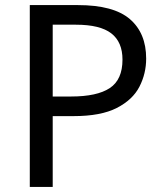

<svg xmlns="http://www.w3.org/2000/svg" viewBox="-20 -734 645 754"><path d="M286 -714Q426 -714 490 -659Q554 -604 554 -504Q554 -445 527.5 -393.5Q501 -342 438.5 -310Q376 -278 269 -278H187V0H97V-714ZM278 -637H187V-355H259Q361 -355 411 -388Q461 -421 461 -500Q461 -569 417 -603Q373 -637 278 -637Z"/></svg>

Font: TSCustom
Style: Regular
Weight: 400
Designer: Monotype Design Team
Foundry: Monotype Imaging Inc.
Version: Version 2.004; ttfautohint (v1.8.3) -l 8 -r 50 -G 200 -x 14 